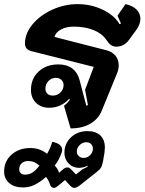

<svg xmlns="http://www.w3.org/2000/svg" viewBox="-63 -613 700 930"><path d="M247 -100Q265 -115 276 -130L272 -134Q231 -91 175 -91Q136 -91 111.5 -115Q87 -139 87 -177Q87 -232 124 -266.5Q161 -301 220 -301Q260 -301 286 -282Q312 -263 322 -227L355 -101L363 -104L349 -178L391 -289L94 -364Q75 -368 66.5 -377.5Q58 -387 58 -403Q58 -451 94.5 -495Q131 -539 190 -566Q249 -593 313 -593Q378 -593 434.5 -566Q491 -539 516 -496L523 -499L506 -537L545 -593Q579 -586 598 -567Q617 -548 617 -522Q617 -494 595 -465L562 -420Q538 -387 501 -387Q486 -387 475 -394.5Q464 -402 452 -420Q431 -451 390 -467.5Q349 -484 294 -484Q258 -484 232 -470Q206 -456 201 -434L451 -370Q480 -363 496 -343.5Q512 -324 512 -297Q512 -277 504 -258L430 -77Q413 -36 374 -13.5Q335 9 279 9ZM245 -201Q245 -216 234.5 -226Q224 -236 208 -236Q187 -236 172 -221Q157 -206 157 -184Q157 -168 166.5 -159Q176 -150 193 -150Q214 -150 229.5 -165Q245 -180 245 -201ZM-43 218Q-43 168 -7 136Q29 104 84 104Q130 104 165 132Q182 103 190 74Q213 78 225.5 88Q238 98 238 113Q238 121 235 128Q222 164 202 189Q218 205 223 224L238 211Q252 198 262 198Q269 198 272.5 200Q276 202 283 209L305 232L324 217L336 207Q352 200 362 194L360 190Q341 200 319 200Q290 200 269.5 179Q249 158 249 128Q249 82 281 52Q313 22 361 22Q401 22 423 43Q445 64 445 102Q445 109 443 127L436 168Q432 189 426 199Q420 209 403 222L326 283Q308 297 297 297Q291 297 285.5 293.5Q280 290 272 281L252 259L227 280Q216 289 210 293Q204 297 199 297Q184 297 179 280Q174 262 160 244Q129 271 103 283Q77 295 49 295Q7 295 -18 274Q-43 253 -43 218ZM387 107Q387 93 378 84.5Q369 76 355 76Q337 76 323 89.5Q309 103 309 121Q309 134 318.5 143Q328 152 342 152Q360 152 373.5 138.5Q387 125 387 107ZM128 189Q114 177 102 172Q90 167 73 167Q54 167 42 178Q30 189 30 207Q30 219 37.5 226Q45 233 58 233Q78 233 94.5 222.5Q111 212 128 189Z"/></svg>

Font: K2D ExtraBold
Style: Italic
Weight: 800
Italic angle: -10°
Designer: Katatrad Aksorn Co.,Ltd.
Foundry: Cadson Demak Co.,Ltd.
Version: Version 1.000; ttfautohint (v1.6)